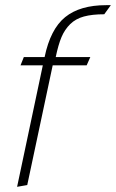

<svg xmlns="http://www.w3.org/2000/svg" viewBox="-20 -722 447 740"><path d="M407.2 -702.1H389.2Q288.1 -702.1 231.2 -656Q174.3 -609.9 151.9 -502H71.8L59.1 -470.2H145L45.9 -2L85 -8.8L183.1 -470.2H314L328.1 -502H194.8Q204.6 -549.3 217 -578.9Q229.5 -608.4 250.7 -629.2Q272 -649.9 303.5 -658.4Q335 -667 381.8 -667Z"/></svg>

Font: Comic Neue Angular Light Italic
Style: Regular
Weight: 300
Italic angle: -12°
Designer: Craig Rozynski
Foundry: Craig Rozynski
Version: Version 2.003